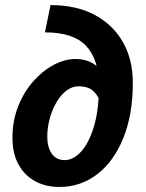

<svg xmlns="http://www.w3.org/2000/svg" viewBox="-20 -731 581 763"><path d="M215.5 12Q161.8 12 119.7 -10.8Q77.6 -33.6 53.6 -77.3Q29.5 -120.9 29.5 -184.2Q29.5 -251.4 52.2 -308.4Q74.8 -365.5 111.9 -407.5Q148.9 -449.5 193.1 -473Q237.3 -496.5 279.5 -496.5Q311.9 -496.5 336.9 -485.5Q362 -474.5 378.7 -452.9Q395.3 -431.3 401.9 -399.8L377 -331.5Q363.8 -360.1 344.7 -374.1Q325.7 -388.1 292.4 -388.1Q266.4 -388.1 243.8 -370.7Q221.1 -353.3 204.1 -324Q187 -294.6 177.5 -259.2Q167.9 -223.8 167.9 -186.9Q167.9 -147 185.5 -120.9Q203.1 -94.7 237.3 -94.7Q271.4 -94.7 302.4 -128.6Q333.4 -162.5 353.2 -227.9Q373 -293.4 373 -387.9Q373 -494.5 322.4 -548.5Q271.7 -602.4 158.6 -602.4L180.7 -710.8Q282.7 -710.8 355.7 -672.1Q428.8 -633.3 468.3 -564Q507.8 -494.7 507.8 -402.1Q507.8 -275.2 469.9 -182.1Q432 -88.9 366.2 -38.5Q300.4 12 215.5 12Z"/></svg>

Font: Source Sans 3 VF
Style: Italic
Weight: 200
Italic angle: -11°
Designer: Paul D. Hunt
Foundry: Adobe Systems Incorporated
Version: Version 3.042;hotconv 1.0.118;makeotfexe 2.5.65603